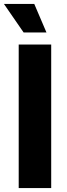

<svg xmlns="http://www.w3.org/2000/svg" viewBox="-33 -955 341 975"><path d="M62 0V-729H227V0ZM87 -790 -13 -935H141L203 -790Z"/></svg>

Font: Mona Sans SemiExpanded
Style: Bold
Weight: 700
Width: 6
Designer: Deni Anggara
Foundry: GitHub
Version: Version 2.000